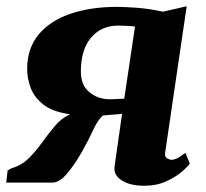

<svg xmlns="http://www.w3.org/2000/svg" viewBox="-41 -585 660 615"><path d="M553 -95.5 567 -61Q562.5 -53.5 543 -36.2Q523.5 -19 492.2 -4.5Q461 10 420.5 10Q375.5 10 348.8 -7.2Q322 -24.5 326 -52L350 -220.5Q338.5 -219 319 -217.8Q299.5 -216.5 288 -215Q271.5 -199.5 257.5 -168.8Q243.5 -138 221 -98Q199 -59 174.2 -29.5Q149.5 0 126.5 0H-21L-16.5 -39.5L-2.5 -46.5Q28.5 -55.5 51.5 -78.5Q74.5 -101.5 94.5 -129.5Q114.5 -157.5 135.5 -182.2Q156.5 -207 183.5 -219Q128.5 -226.5 98.8 -249.5Q69 -272.5 57.5 -303Q46 -333.5 46 -364Q46 -429.5 82.2 -473.8Q118.5 -518 183.5 -540.5Q248.5 -563 334.5 -563Q356.5 -563 395.8 -560.2Q435 -557.5 481 -547.5L557 -565L488 -96Q486 -82.5 494.5 -77.8Q503 -73 508 -73Q524.5 -73 553 -95.5ZM357 -269 391.5 -500Q383.5 -501.5 364.2 -502.2Q345 -503 337.5 -503Q284 -503 251 -464.8Q218 -426.5 218 -355.5Q218 -312.5 245.2 -289.8Q272.5 -267 311.5 -267Q318.5 -267 334.2 -267.8Q350 -268.5 357 -269Z"/></svg>

Font: Merriweather Black
Style: Italic
Weight: 900
Italic angle: -7.8°
Designer: Eben Sorkin
Foundry: Eben Sorkin
Version: Version 2.200;gftools[0.9.31]